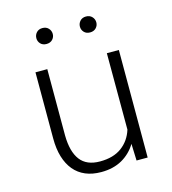

<svg xmlns="http://www.w3.org/2000/svg" viewBox="-109 -813 818 911"><g transform="rotate(-15 300.0 -357.0)"><path d="M448.7 -82.5Q422.4 -39.1 379.2 -14.6Q335.9 9.8 276.9 9.8Q232.9 9.8 199.5 -4.4Q166 -18.6 143.3 -45.9Q120.6 -73.2 108.6 -112.8Q96.7 -152.3 96.7 -203.1V-528.3H154.8V-202.1Q155.8 -122.6 187 -81.5Q218.3 -40.5 283.7 -40.5Q349.6 -40.5 390.6 -70.8Q431.6 -101.1 447.8 -152.8L447.3 -528.3H506.3V0H451.7ZM142.6 -683.1Q142.6 -699.2 153.3 -710.9Q164.1 -722.7 182.6 -722.7Q201.2 -722.7 212.2 -710.9Q223.1 -699.2 223.1 -683.1Q223.1 -667.5 212.2 -656Q201.2 -644.5 182.6 -644.5Q164.1 -644.5 153.3 -656Q142.6 -667.5 142.6 -683.1ZM356.4 -682.6Q356.4 -698.7 367.2 -710.4Q377.9 -722.2 396.5 -722.2Q415 -722.2 426 -710.4Q437 -698.7 437 -682.6Q437 -667 426 -655.5Q415 -644 396.5 -644Q377.9 -644 367.2 -655.5Q356.4 -667 356.4 -682.6Z"/></g></svg>

Font: Roboto Mono Light
Style: Regular
Weight: 300
Designer: Google
Version: Version 2.000985; 2015; ttfautohint (v1.3)